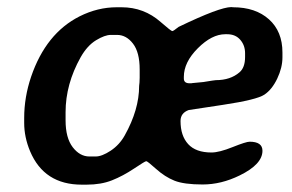

<svg xmlns="http://www.w3.org/2000/svg" viewBox="-20 -515 820 539"><path d="M231 -75.7H248.5Q266.1 -75.7 290.8 -92Q315.4 -108.4 330.1 -134.8Q370.6 -207 370.6 -273.9L371.1 -278.8L371.6 -283.2L372.1 -296.9V-320.3Q372.1 -368.2 353.3 -392.6Q334.5 -417 308.6 -417H291Q274.4 -417 249.8 -402.1Q225.1 -387.2 206.5 -354.5Q164.1 -278.8 164.1 -200.2V-177.2Q164.1 -127.9 184.1 -101.8Q204.1 -75.7 231 -75.7ZM496.1 -299.3V-294.4Q496.1 -281.2 512.2 -281.2H517.1L519.5 -281.7L550.8 -284.7Q583 -290 585.9 -290Q627 -290 652.3 -312Q668 -325.2 668 -355V-365.7Q668 -387.7 654.5 -403.3Q641.1 -418.9 617.7 -418.9H612.3Q574.7 -418.9 535.4 -379.6Q496.1 -340.3 496.1 -299.3ZM486.8 -175.3Q486.8 -133.8 508.3 -110.4Q529.8 -86.9 573.7 -86.9Q595.2 -86.9 633.1 -102.1Q670.9 -117.2 680.7 -117.2Q716.8 -117.2 716.8 -91.8Q716.8 -53.7 652.8 -22.5Q601.1 2.9 548.8 2.9Q496.6 2.9 469.7 -7.8Q442.9 -18.6 418.5 -40.5Q394 -62.5 390.6 -62.5Q387.2 -62.5 356.2 -41.7Q325.2 -21 294.4 -8.8Q263.7 3.4 223.1 3.4H209.5Q104 3.4 64.5 -90.3Q47.9 -129.9 47.9 -169.9V-184.1Q47.9 -242.2 67.4 -299.8Q108.9 -421.4 203.6 -469.2Q254.4 -494.6 307.6 -494.6H321.3Q384.3 -494.6 431.2 -453.1Q460.4 -427.7 463.6 -427.7Q466.8 -427.7 481.4 -439.5Q596.7 -495.1 629.4 -495.1Q631.8 -495.1 634.3 -494.6Q697.3 -494.6 735.1 -460.7Q772.9 -426.8 772.9 -367.7V-354Q772.9 -325.2 758.3 -294.4Q743.7 -263.7 722.2 -249.3Q700.7 -234.9 606 -220.7Q511.2 -206.5 509.8 -206.1Q486.8 -197.8 486.8 -175.3Z"/></svg>

Font: Averia Libre
Style: Bold Italic
Weight: 700
Italic angle: -6.90001°
Version: Version 1.002